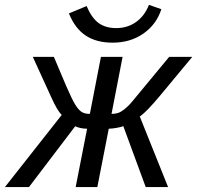

<svg xmlns="http://www.w3.org/2000/svg" viewBox="-56 -759 800 779"><path d="M297.4 -236.8Q271 -236.8 249 -246.6L61.5 0H-36.1L194.3 -292.5Q175.8 -311 150.9 -366.7L77.1 -528.3H162.6L211.9 -411.6Q236.3 -355.5 249 -335Q261.7 -314 274.4 -305.4Q287.1 -296.9 308.6 -296.9L353.5 -528.3H441.4L396.5 -296.9Q410.6 -296.9 422.4 -300.5Q434.1 -304.2 447.8 -314.9Q454.6 -320.3 462.9 -328.1Q471.2 -335.9 480 -346.7L630.4 -528.3H724.1L592.3 -369.6Q538.1 -304.7 511.2 -286.1L626 0H535.2L444.3 -247.1Q436.5 -243.7 417 -240.2Q397.5 -236.8 385.3 -236.8L338.9 0H251ZM400.9 -585.9Q335.4 -585.9 292 -614.5Q248.5 -643.1 223.6 -704.6L295.4 -734.4Q315.9 -686 344.2 -665.5Q372.6 -645 415.5 -645Q460.9 -645 495.6 -669.4Q530.3 -693.8 548.3 -739.3L598.6 -721.7Q579.1 -660.2 526.1 -623Q473.1 -585.9 400.9 -585.9Z"/></svg>

Font: Arimo
Style: Italic
Weight: 400
Italic angle: -12°
Designer: Steve Matteson
Foundry: Monotype Imaging Inc.
Version: Version 1.33